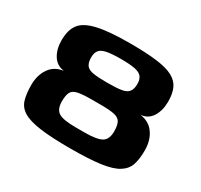

<svg xmlns="http://www.w3.org/2000/svg" viewBox="-106 -600 776 741"><g transform="rotate(30 281.5 -229.5)"><path d="M280 4Q197 4 146.5 -3Q96 -10 70.5 -25.5Q45 -41 37 -67.5Q29 -94 29 -133Q29 -177 50 -207.5Q71 -238 111 -243Q78 -247 61 -274.5Q44 -302 44 -341Q44 -388 64.5 -414Q85 -440 136.5 -451.5Q188 -463 279 -463Q352 -463 399 -457Q446 -451 472 -437Q498 -423 508.5 -399.5Q519 -376 519 -341Q519 -302 502 -274.5Q485 -247 452 -244Q493 -238 514 -207.5Q535 -177 535 -133Q535 -95 526.5 -69Q518 -43 492 -26.5Q466 -10 415 -3Q364 4 280 4ZM259 -77H299Q354 -77 375 -89.5Q396 -102 396 -138Q396 -164 388.5 -178Q381 -192 360 -196.5Q339 -201 299 -201H259Q219 -201 198 -196.5Q177 -192 170 -178Q163 -164 163 -138Q163 -102 183.5 -89.5Q204 -77 259 -77ZM279 -287Q318 -287 340.5 -290.5Q363 -294 372.5 -306Q382 -318 382 -341Q382 -361 373 -372.5Q364 -384 341.5 -388.5Q319 -393 279 -393Q238 -393 216 -388.5Q194 -384 185 -372.5Q176 -361 176 -341Q176 -318 185 -306Q194 -294 216.5 -290.5Q239 -287 279 -287Z"/></g></svg>

Font: Genos
Style: Bold
Weight: 700
Designer: Robert E. Leuschke
Foundry: Robert E. Leuschke
Version: Version 1.010